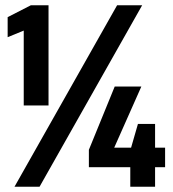

<svg xmlns="http://www.w3.org/2000/svg" viewBox="-20 -708 657 728"><path d="M70 -308V-592L9 -567V-643L97 -688H164V-308ZM35 0 424 -688H519L130 0ZM474 0V-74H317V-140L415 -380H516L413 -148H477L503 -238H568V-148H606V-74H568V0Z"/></svg>

Font: Saira Semi Condensed
Style: Bold
Weight: 700
Width: 4
Designer: Hector Gatti with collaboration of the Omnibus-Type team
Foundry: Omnibus-Type
Version: Version 1.001; ttfautohint (v1.8)